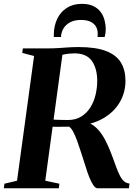

<svg xmlns="http://www.w3.org/2000/svg" viewBox="-36 -1000 737 1020"><path d="M-15.5 0 -12.5 -24 54.5 -40 145 -702.5 82 -719 85.5 -743H223Q251.5 -743 276.2 -744.8Q301 -746.5 326.5 -748.2Q352 -750 381.5 -750Q474 -750 528.5 -728.5Q583 -707 606.8 -667Q630.5 -627 630.5 -571.5Q631 -513 603.2 -462Q575.5 -411 520.5 -376.2Q465.5 -341.5 382 -331.5L402.5 -353Q435.5 -352 460.5 -333.5Q485.5 -315 504.5 -286.8Q523.5 -258.5 537.2 -226.8Q551 -195 561.5 -167Q572.5 -136 582 -110.8Q591.5 -85.5 601 -66.8Q610.5 -48 622.8 -37.2Q635 -26.5 652 -25L649 0H481.5Q471 0 460 -16Q449 -32 438.5 -58.2Q428 -84.5 418.5 -116Q407 -152 395.8 -187Q384.5 -222 373.8 -251.8Q363 -281.5 352.2 -301.2Q341.5 -321 331 -327Q321.5 -327 309 -326.8Q296.5 -326.5 283.2 -326.5Q270 -326.5 257.5 -326.5Q245 -326.5 235.5 -327L240.5 -365Q248 -364.5 258.8 -364Q269.5 -363.5 281.8 -363.2Q294 -363 305 -362.8Q316 -362.5 323 -362.5Q365 -362 395 -380.5Q425 -399 444 -429.2Q463 -459.5 471.8 -496.8Q480.5 -534 480.5 -571.5Q480 -637.5 451.5 -677Q423 -716.5 359.5 -716.5Q348.5 -716.5 334 -715.2Q319.5 -714 305.8 -711.2Q292 -708.5 282 -704.5L298 -727.5L204.5 -40L279.5 -24L276.5 0ZM399.5 -979.5Q435.5 -979.5 459.8 -967.8Q484 -956 498.5 -936.5Q513 -917 519.2 -893.5Q525.5 -870 525.5 -846.5Q525.5 -833 524 -822.5Q522.5 -812 520 -803.5H482Q482.5 -807 483 -811.2Q483.5 -815.5 483 -823Q483 -842.5 474 -858.5Q465 -874.5 445.5 -884.2Q426 -894 394 -894Q359 -894 335.8 -881.2Q312.5 -868.5 300.8 -848Q289 -827.5 288 -803.5H250Q250 -808.5 250 -812.8Q250 -817 250 -823Q251.5 -866 268.8 -901.5Q286 -937 319 -958.2Q352 -979.5 399.5 -979.5Z"/></svg>

Font: Merriweather 120pt
Style: Bold Italic
Weight: 700
Italic angle: -7.8°
Version: Version 2.101